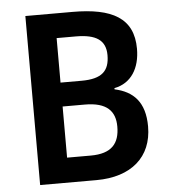

<svg xmlns="http://www.w3.org/2000/svg" viewBox="-52 -761 711 808"><g transform="rotate(-5 304.0 -357.0)"><path d="M284 -714H85V0H323C470 0 559 -77 559 -206C559 -310 510 -357 432 -374V-379C504 -393 541 -454 541 -536C541 -666 451 -714 284 -714ZM297 -422H208V-610H289C375 -610 415 -583 415 -520C415 -454 384 -422 297 -422ZM208 -321H302C395 -321 430 -282 430 -217C430 -146 397 -105 308 -105H208Z"/></g></svg>

Font: Noto Sans Gujarati UI SemiCondensed SemiBold
Style: Regular
Weight: 600
Width: 4
Designer: Jelle Bosma - Monotype Design Team, Universal Thirst
Foundry: Monotype Imaging Inc.
Version: Version 2.106